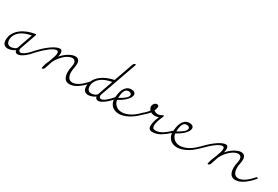

<svg xmlns="http://www.w3.org/2000/svg" viewBox="39 -1745 4069 2806"><g transform="rotate(30 2074.0 -341.5)"><path d="M422 -154Q436 -170 447 -170Q458 -170 458 -161Q458 -153 449 -143Q422 -110 393 -80.5Q364 -51 335 -28.5Q306 -6 278.5 7.5Q251 21 227 21Q207 21 194 8.5Q181 -4 179 -23Q153 -3 119.5 8.5Q86 20 58 20Q-27 16 -27 -78Q-27 -141 2 -191Q31 -241 78.5 -277.5Q126 -314 186 -337Q246 -360 309 -369H313Q321 -369 321 -361Q321 -357 320 -354L223 -78Q220 -70 220 -64Q220 -40 232 -31Q244 -22 257 -22Q289 -27 333.5 -63.5Q378 -100 422 -154ZM181 -63Q181 -64 182 -65L272 -323Q220 -314 173.5 -296.5Q127 -279 92 -251.5Q57 -224 36.5 -187Q16 -150 16 -104Q18 -60 37 -41.5Q56 -23 85 -23Q104 -23 120.5 -27.5Q137 -32 150 -38Q163 -44 171 -51Q179 -58 181 -63Z M450 -144Q437 -130 428 -130Q418 -130 418 -140Q418 -147 429 -161Q472 -207 514.5 -244Q557 -281 595.5 -307.5Q634 -334 667.5 -348.5Q701 -363 726 -363Q748 -363 758 -346.5Q768 -330 768 -307Q768 -281 759 -247Q783 -275 811.5 -299.5Q840 -324 868.5 -341Q897 -358 925 -368Q953 -378 976 -378Q1015 -378 1034 -355Q1053 -332 1053 -294Q1053 -277 1050.5 -258Q1048 -239 1044.5 -220Q1041 -201 1038.5 -183Q1036 -165 1036 -150Q1036 -93 1058 -58Q1080 -23 1126 -23Q1174 -23 1228.5 -58Q1283 -93 1340 -159Q1354 -175 1364 -175Q1369 -175 1372.5 -172.5Q1376 -170 1376 -165Q1376 -159 1365 -146Q1297 -68 1230 -24Q1163 20 1101 20Q1045 20 1018.5 -19Q992 -58 992 -124Q992 -168 1006 -230Q1010 -249 1010 -268Q1010 -300 994 -317.5Q978 -335 950 -335Q927 -335 897.5 -322Q868 -309 837 -284Q806 -259 776 -222.5Q746 -186 722 -140L678 -9Q674 2 664.5 11Q655 20 642 20Q634 20 634 13Q634 10 635 8Q648 -61 683 -132L717 -231Q725 -263 725 -282Q725 -319 695 -319Q675 -319 647.5 -305.5Q620 -292 588 -268.5Q556 -245 520.5 -213Q485 -181 450 -144Z M1780 -154Q1794 -170 1805 -170Q1816 -170 1816 -161Q1816 -153 1807 -143Q1780 -110 1751 -80.5Q1722 -51 1693 -28.5Q1664 -6 1636.5 7.5Q1609 21 1585 21Q1565 21 1552 8.5Q1539 -4 1537 -23Q1511 -3 1477.5 8.5Q1444 20 1416 20Q1331 16 1331 -78Q1331 -138 1357.5 -186Q1384 -234 1428 -270Q1472 -306 1528.5 -329.5Q1585 -353 1645 -365L1759 -688Q1764 -701 1773.5 -709Q1783 -717 1795 -717Q1802 -717 1802 -710Q1802 -707 1800 -701L1581 -81V-78Q1578 -70 1578 -64Q1578 -40 1590 -31Q1602 -22 1615 -22Q1647 -27 1691.5 -63.5Q1736 -100 1780 -154ZM1539 -63Q1539 -64 1540 -65L1630 -323Q1578 -314 1531.5 -296.5Q1485 -279 1450 -251.5Q1415 -224 1394.5 -187Q1374 -150 1374 -104Q1376 -60 1395 -41.5Q1414 -23 1443 -23Q1462 -23 1478.5 -27.5Q1495 -32 1508 -38Q1521 -44 1529 -51Q1537 -58 1539 -63Z M1820 -164Q1887 -199 1922 -230.5Q1957 -262 1957 -291Q1955 -308 1941 -316.5Q1927 -325 1905 -325Q1878 -325 1862 -310Q1846 -295 1837 -271.5Q1828 -248 1825 -219.5Q1822 -191 1820 -164ZM1984 -265Q1966 -235 1926.5 -200.5Q1887 -166 1821 -130Q1829 -78 1868.5 -43Q1908 -8 1970 -8Q2024 -8 2093.5 -41.5Q2163 -75 2242 -157Q2255 -170 2263 -170Q2268 -170 2271.5 -166.5Q2275 -163 2275 -159Q2275 -151 2262 -138Q2168 -44 2087.5 -5Q2007 34 1945 34Q1905 34 1873.5 21.5Q1842 9 1820.5 -13.5Q1799 -36 1787.5 -67.5Q1776 -99 1776 -136Q1779 -173 1786.5 -214.5Q1794 -256 1810.5 -290Q1827 -324 1856 -346.5Q1885 -369 1931 -369Q1964 -369 1982 -354Q2000 -339 2000 -314Q2000 -294 1984 -265Z M2261 -137Q2247 -125 2240 -125Q2235 -125 2233 -128.5Q2231 -132 2231 -137Q2231 -143 2242.5 -154.5Q2254 -166 2269 -180.5Q2284 -195 2299 -210.5Q2314 -226 2322 -240Q2311 -255 2304.5 -267Q2298 -279 2298 -299Q2298 -311 2302.5 -323Q2307 -335 2315.5 -345.5Q2324 -356 2336 -362.5Q2348 -369 2364 -369Q2391 -364 2391 -337Q2391 -323 2384.5 -303Q2378 -283 2372 -269Q2390 -258 2405.5 -252.5Q2421 -247 2441 -247Q2460 -247 2476.5 -253Q2493 -259 2507 -268Q2517 -275 2523 -275Q2529 -275 2532 -268Q2532 -262 2529 -255Q2476 -140 2476 -79Q2476 -23 2525 -23Q2553 -23 2579 -30Q2605 -37 2633 -53Q2661 -69 2694 -95Q2727 -121 2768 -159Q2780 -171 2788 -171Q2798 -171 2798 -160Q2798 -151 2784 -137Q2734 -91 2695 -61Q2656 -31 2622.5 -13Q2589 5 2559 12Q2529 19 2498 19Q2433 19 2433 -49Q2433 -79 2443 -120.5Q2453 -162 2477 -217Q2447 -204 2415 -204Q2395 -204 2376.5 -208.5Q2358 -213 2346 -222Q2331 -200 2310.5 -183Q2290 -166 2261 -137ZM2346 -303Q2347 -305 2347 -307Q2347 -309 2347 -311Q2347 -318 2343 -323H2342Q2342 -314 2346 -303ZM2335 -325H2334Z M2801 -164Q2868 -199 2903 -230.5Q2938 -262 2938 -291Q2936 -308 2922 -316.5Q2908 -325 2886 -325Q2859 -325 2843 -310Q2827 -295 2818 -271.5Q2809 -248 2806 -219.5Q2803 -191 2801 -164ZM2965 -265Q2947 -235 2907.5 -200.5Q2868 -166 2802 -130Q2810 -78 2849.5 -43Q2889 -8 2951 -8Q3005 -8 3074.5 -41.5Q3144 -75 3223 -157Q3236 -170 3244 -170Q3249 -170 3252.5 -166.5Q3256 -163 3256 -159Q3256 -151 3243 -138Q3149 -44 3068.5 -5Q2988 34 2926 34Q2886 34 2854.5 21.5Q2823 9 2801.5 -13.5Q2780 -36 2768.5 -67.5Q2757 -99 2757 -136Q2760 -173 2767.5 -214.5Q2775 -256 2791.5 -290Q2808 -324 2837 -346.5Q2866 -369 2912 -369Q2945 -369 2963 -354Q2981 -339 2981 -314Q2981 -294 2965 -265Z M3249 -144Q3236 -130 3227 -130Q3217 -130 3217 -140Q3217 -147 3228 -161Q3271 -207 3313.5 -244Q3356 -281 3394.5 -307.5Q3433 -334 3466.5 -348.5Q3500 -363 3525 -363Q3547 -363 3557 -346.5Q3567 -330 3567 -307Q3567 -281 3558 -247Q3582 -275 3610.5 -299.5Q3639 -324 3667.5 -341Q3696 -358 3724 -368Q3752 -378 3775 -378Q3814 -378 3833 -355Q3852 -332 3852 -294Q3852 -277 3849.5 -258Q3847 -239 3843.5 -220Q3840 -201 3837.5 -183Q3835 -165 3835 -150Q3835 -93 3857 -58Q3879 -23 3925 -23Q3973 -23 4027.5 -58Q4082 -93 4139 -159Q4153 -175 4163 -175Q4168 -175 4171.5 -172.5Q4175 -170 4175 -165Q4175 -159 4164 -146Q4096 -68 4029 -24Q3962 20 3900 20Q3844 20 3817.5 -19Q3791 -58 3791 -124Q3791 -168 3805 -230Q3809 -249 3809 -268Q3809 -300 3793 -317.5Q3777 -335 3749 -335Q3726 -335 3696.5 -322Q3667 -309 3636 -284Q3605 -259 3575 -222.5Q3545 -186 3521 -140L3477 -9Q3473 2 3463.5 11Q3454 20 3441 20Q3433 20 3433 13Q3433 10 3434 8Q3447 -61 3482 -132L3516 -231Q3524 -263 3524 -282Q3524 -319 3494 -319Q3474 -319 3446.5 -305.5Q3419 -292 3387 -268.5Q3355 -245 3319.5 -213Q3284 -181 3249 -144Z"/></g></svg>

Font: Discipuli Britannica
Style: Regular
Weight: 400
Designer: Peter Wiegel
Foundry: Peter Wiegel
Version: Version 0.001 2009